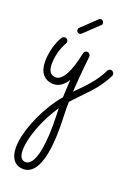

<svg xmlns="http://www.w3.org/2000/svg" viewBox="-160 -448 680 971"><g transform="rotate(20 180.5 37.5)"><path d="M200 7C206 -99 217 -185 217 -188C217 -199 209 -207 199 -207C190 -207 183 -201 181 -192C160 -88 129 -31 93 -31C63 -31 51 -53 51 -88C51 -160 84 -210 83 -209C85 -212 86 -215 86 -219C86 -229 79 -237 68 -237C62 -237 56 -234 53 -229C53 -230 15 -173 15 -88C15 -30 44 5 94 5C124 5 149 -15 167 -44C165 -16 163 20 162 51C91 133 25 277 25 370C25 427 51 461 97 461C180 461 200 327 200 203C200 152 196 108 198 63C251 2 319 -51 359 -136C360 -138 361 -141 361 -143C361 -153 353 -162 342 -162C335 -162 329 -158 326 -151C296 -87 246 -39 200 7ZM161 110C162 143 163 171 163 199C163 337 139 424 96 424C72 424 62 404 62 370C62 304 103 195 161 110ZM119 -307C115 -304 114 -300 114 -295C114 -287 121 -279 130 -279C134 -279 138 -281 141 -284L219 -358C223 -361 224 -365 224 -369C224 -378 216 -386 208 -386C204 -386 200 -384 197 -381L119 -307Z"/></g></svg>

Font: Sacramento
Style: Regular
Weight: 400
Designer: Astigmatic (AOETI)
Foundry: Astigmatic (AOETI)
Version: Version 1.000